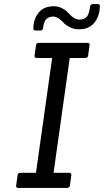

<svg xmlns="http://www.w3.org/2000/svg" viewBox="-20 -930 514 950"><path d="M311 0H71Q58 0 60 -12L67 -63Q68 -75 81 -75H158L238 -643H161Q150 -643 151 -655L158 -706Q160 -718 172 -718H412Q426 -718 423 -706L416 -655Q414 -643 402 -643H325L245 -75H322Q334 -75 333 -63L326 -12Q324 0 311 0ZM440 -910H464Q474 -910 474 -901Q474 -852 447.5 -818.5Q421 -785 371 -785Q346 -785 326 -795Q306 -805 296 -816Q267 -848 244 -848Q221 -848 209 -835.5Q197 -823 193 -791Q192 -779 179 -779H156Q145 -779 145 -789Q145 -834 170.5 -866.5Q196 -899 246 -899Q269 -899 288.5 -888.5Q308 -878 318 -866Q347 -833 372.5 -833Q398 -833 409.5 -847Q421 -861 426 -898Q428 -910 440 -910Z"/></svg>

Font: Sanchez
Style: Italic
Weight: 400
Designer: Daniel Hernández
Foundry: LatinoType
Version: Version 1.001